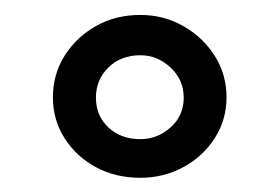

<svg xmlns="http://www.w3.org/2000/svg" viewBox="-20 -764 381 262"><path d="M171.6 -521.4Q137.4 -521.4 110.6 -536Q83.8 -550.6 68 -575.6Q52.2 -600.5 52.2 -631.1Q52.2 -662.4 68 -687.7Q83.8 -713 110.6 -728.3Q137.4 -743.6 171.6 -743.6Q203.6 -743.6 230.3 -728.3Q257.1 -713 273.1 -687.7Q289.1 -662.4 289.1 -631.1Q289.1 -600.5 273.1 -575.6Q257.1 -550.6 230.3 -536Q203.6 -521.4 171.6 -521.4ZM171.6 -574.1Q194.7 -574.1 212.7 -590.1Q230.7 -606.1 230.7 -630.8Q230.7 -655.2 212.7 -671.9Q194.7 -688.6 171.6 -688.6Q144.9 -688.6 127.9 -671.9Q110.9 -655.2 110.9 -630.8Q110.9 -606.1 127.9 -590.1Q144.9 -574.1 171.6 -574.1Z"/></svg>

Font: Smooch Sans Thin
Style: Regular
Weight: 100
Designer: Robert E. Leuschke
Foundry: Robert E. Leuschke
Version: Version 1.010